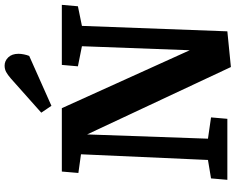

<svg xmlns="http://www.w3.org/2000/svg" viewBox="-112 -870 997 812"><g transform="rotate(-90 386.0 -463.5)"><path d="M580 -159 597 -615 512 -632 518 -700H772L766 -632L683 -615L660 0L509 15L224 -593L206 -82L296 -69L290 0H32L38 -69L116 -82L140 -619L61 -630L67 -700H335ZM461 -916Q476 -929 488 -935.5Q500 -942 515 -942Q535 -942 550 -926.5Q565 -911 565 -883Q565 -873 562.5 -860.5Q560 -848 556 -838L345 -744L316 -787Z"/></g></svg>

Font: Literata 12pt
Style: Bold Italic
Weight: 700
Italic angle: -2°
Designer: Latin by Veronika Burian and Jose Scaglione. Greek by Irene Vlachou. Cyrillic by Vera Evstafieva
Foundry: TypeTogether
Version: Version 3.002